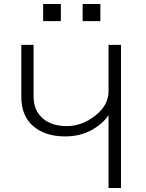

<svg xmlns="http://www.w3.org/2000/svg" viewBox="-20 -943 733 963"><path d="M196.3 -836.9V-922.9H285.2V-836.9ZM394.5 -836.9V-922.9H483.4V-836.9ZM86.9 -458V-717.8H148.4V-460Q148.4 -390.6 192.9 -350.6Q237.3 -310.5 315.4 -310.5Q390.6 -310.5 457.5 -362.8Q524.4 -415 524.4 -484.4V-717.8H586.9V0H524.4V-364.3H523.4Q495.1 -321.3 438 -290Q380.9 -258.8 306.6 -258.8Q208 -258.8 147.5 -309.6Q86.9 -360.4 86.9 -458Z"/></svg>

Font: Gothic A1 Light
Style: Regular
Weight: 300
Version: Version 2.50